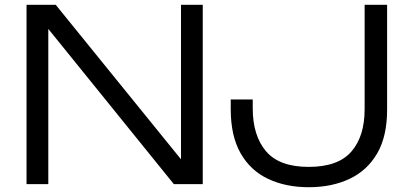

<svg xmlns="http://www.w3.org/2000/svg" viewBox="-20 -770 1721 803"><path d="M783 -47 737 -44V-750H828V0H707L136 -706L182 -709V0H91V-750H213ZM945 -354H1037V-317Q1037 -203 1092.5 -137.5Q1148 -72 1271 -72Q1394 -72 1449.5 -136Q1505 -200 1505 -313V-750H1599V-311Q1599 -200 1557.5 -128.5Q1516 -57 1442 -22Q1368 13 1271 13Q1175 13 1101 -22Q1027 -57 986 -129.5Q945 -202 945 -313Z"/></svg>

Font: Unbounded Light
Style: Regular
Weight: 300
Designer: Luke Prowse, Jean-Baptiste Morizot, Fátima Lázaro, Florian Runge
Foundry: NaN
Version: Version 1.700